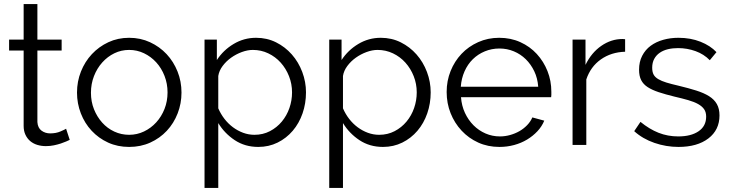

<svg xmlns="http://www.w3.org/2000/svg" viewBox="-20 -717 3616 950"><path d="M325 -25Q319 -22 307.5 -17Q296 -12 281 -7Q266 -2 247 2Q228 6 207 6Q185 6 165 0Q145 -6 130 -18.5Q115 -31 106 -50Q97 -69 97 -94V-467H25V-521H97V-697H165V-521H285V-467H165V-113Q167 -84 185.5 -70.5Q204 -57 228 -57Q257 -57 279 -66.5Q301 -76 307 -80Z M619 10Q562 10 515 -11.5Q468 -33 433.5 -70Q399 -107 380 -156Q361 -205 361 -259Q361 -314 380.5 -363Q400 -412 434.5 -449Q469 -486 516 -508Q563 -530 619 -530Q675 -530 722.5 -508Q770 -486 804.5 -449Q839 -412 858.5 -363Q878 -314 878 -259Q878 -205 859 -156Q840 -107 805.5 -70Q771 -33 723.5 -11.5Q676 10 619 10ZM430 -258Q430 -214 445 -176.5Q460 -139 485.5 -110.5Q511 -82 545.5 -66Q580 -50 619 -50Q658 -50 692.5 -66.5Q727 -83 753 -111.5Q779 -140 794 -178Q809 -216 809 -260Q809 -303 794 -341.5Q779 -380 753 -408.5Q727 -437 692.5 -453.5Q658 -470 619 -470Q580 -470 546 -453.5Q512 -437 486 -408Q460 -379 445 -340.5Q430 -302 430 -258Z M1258 10Q1192 10 1141.5 -23.5Q1091 -57 1060 -108V213H992V-521H1053V-420Q1085 -469 1136 -499.5Q1187 -530 1247 -530Q1301 -530 1346 -507.5Q1391 -485 1424 -447.5Q1457 -410 1475.5 -361Q1494 -312 1494 -260Q1494 -205 1477 -156Q1460 -107 1428.5 -70Q1397 -33 1353.5 -11.5Q1310 10 1258 10ZM1239 -50Q1281 -50 1315.5 -68Q1350 -86 1374.5 -115.5Q1399 -145 1412 -182.5Q1425 -220 1425 -260Q1425 -302 1410 -340Q1395 -378 1369 -407Q1343 -436 1307.5 -453Q1272 -470 1231 -470Q1205 -470 1176.5 -459.5Q1148 -449 1123.5 -431.5Q1099 -414 1081.5 -390.5Q1064 -367 1060 -341V-181Q1072 -153 1090.5 -129Q1109 -105 1132.5 -87.5Q1156 -70 1183 -60Q1210 -50 1239 -50Z M1875 10Q1809 10 1758.5 -23.5Q1708 -57 1677 -108V213H1609V-521H1670V-420Q1702 -469 1753 -499.5Q1804 -530 1864 -530Q1918 -530 1963 -507.5Q2008 -485 2041 -447.5Q2074 -410 2092.5 -361Q2111 -312 2111 -260Q2111 -205 2094 -156Q2077 -107 2045.5 -70Q2014 -33 1970.5 -11.5Q1927 10 1875 10ZM1856 -50Q1898 -50 1932.5 -68Q1967 -86 1991.5 -115.5Q2016 -145 2029 -182.5Q2042 -220 2042 -260Q2042 -302 2027 -340Q2012 -378 1986 -407Q1960 -436 1924.5 -453Q1889 -470 1848 -470Q1822 -470 1793.5 -459.5Q1765 -449 1740.5 -431.5Q1716 -414 1698.5 -390.5Q1681 -367 1677 -341V-181Q1689 -153 1707.5 -129Q1726 -105 1749.5 -87.5Q1773 -70 1800 -60Q1827 -50 1856 -50Z M2451 10Q2394 10 2346.5 -11.5Q2299 -33 2264 -70.5Q2229 -108 2209.5 -157Q2190 -206 2190 -262Q2190 -317 2209.5 -365.5Q2229 -414 2263.5 -450.5Q2298 -487 2346 -508.5Q2394 -530 2450 -530Q2507 -530 2554.5 -508.5Q2602 -487 2636 -450Q2670 -413 2689 -365Q2708 -317 2708 -263Q2708 -255 2708 -247Q2708 -239 2707 -236H2261Q2264 -194 2280.5 -158.5Q2297 -123 2323 -97Q2349 -71 2382.5 -56.5Q2416 -42 2454 -42Q2479 -42 2504 -49Q2529 -56 2550 -68Q2571 -80 2588 -97.5Q2605 -115 2614 -136L2673 -120Q2661 -91 2639 -67.5Q2617 -44 2588 -26.5Q2559 -9 2524 0.5Q2489 10 2451 10ZM2643 -288Q2640 -330 2623.5 -364.5Q2607 -399 2581.5 -424Q2556 -449 2522.5 -463Q2489 -477 2451 -477Q2413 -477 2379 -463Q2345 -449 2319.5 -424Q2294 -399 2278.5 -364Q2263 -329 2260 -288Z M3073 -461Q3004 -459 2953 -423Q2902 -387 2881 -324V0H2813V-521H2877V-396Q2906 -456 2955 -490Q3004 -524 3060 -524Q3068 -524 3073 -523Z M3337 10Q3276 10 3218 -10Q3160 -30 3118 -68L3149 -114Q3193 -78 3238.5 -60Q3284 -42 3336 -42Q3399 -42 3436.5 -67.5Q3474 -93 3474 -140Q3474 -162 3464 -176.5Q3454 -191 3434.5 -202Q3415 -213 3385.5 -221.5Q3356 -230 3317 -239Q3272 -250 3239 -261Q3206 -272 3184.5 -286Q3163 -300 3152.5 -320.5Q3142 -341 3142 -372Q3142 -411 3157.5 -441Q3173 -471 3199.5 -490.5Q3226 -510 3261.5 -520Q3297 -530 3337 -530Q3397 -530 3446 -510.5Q3495 -491 3525 -459L3492 -419Q3463 -449 3421.5 -464Q3380 -479 3335 -479Q3308 -479 3285 -473.5Q3262 -468 3244.5 -456Q3227 -444 3217 -425.5Q3207 -407 3207 -382Q3207 -361 3214 -348Q3221 -335 3237 -325.5Q3253 -316 3277.5 -308.5Q3302 -301 3337 -293Q3387 -281 3425 -269Q3463 -257 3488.5 -241Q3514 -225 3527 -202Q3540 -179 3540 -146Q3540 -74 3485 -32Q3430 10 3337 10Z"/></svg>

Font: Oxford Sans
Style: Regular
Weight: 400
Designer: Matt McInerney, Pablo Impallari, Rodrigo Fuenzalida
Foundry: Matt McInerney, Pablo Impallari, Rodrigo Fuenzalida
Version: Version 3.000g; ttfautohint (v1.5) -l 8 -r 28 -G 28 -x 14 -D